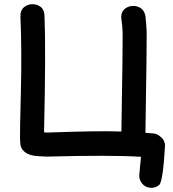

<svg xmlns="http://www.w3.org/2000/svg" viewBox="-20 -742 822 911"><path d="M641 86Q639 110 654 128.5Q669 147 693 149Q716 151 735 136Q753 121 763 -49Q763 -79 738 -96Q724 -108 706 -109Q688 -110 670 -112Q677 -546 676 -589Q674 -632 670 -666Q665 -693 646 -704.5Q627 -716 604.5 -713.5Q582 -711 567 -695Q552 -679 556 -650Q561 -620 562 -583Q563 -546 556 -118Q446 -122 204 -113Q195 -113 189 -114Q198 -512 191 -669Q190 -697 172 -710Q154 -723 131.5 -722Q109 -721 92.5 -706.5Q76 -692 77 -663Q84 -501 79 -303Q74 -105 75 -87Q75 -75 76 -67Q76 -61 77 -56L78 -51Q81 -37 94 -24Q108 -11 129 -6Q139 -3 152 -2Q172 0 201 1Q511 -7 649 2Q649 5 641 86Z"/></svg>

Font: Balsamiq Sans
Style: Bold
Weight: 700
Designer: Michael Angeles
Foundry: Balsamiq SRL
Version: Version 1.020; ttfautohint (v1.8.4.7-5d5b);gftools[0.9.26]